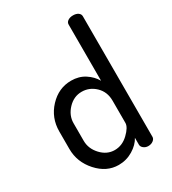

<svg xmlns="http://www.w3.org/2000/svg" viewBox="-186 -859 866 967"><g transform="rotate(-30 247.0 -376.0)"><path d="M434 -731V-30Q434 -18 422 -9Q410 0 393 0Q378 0 366.5 -9Q355 -18 355 -30V-70Q338 -38 300 -15Q262 8 217 8Q147 8 94 -51Q41 -110 41 -186V-288Q41 -367 94 -423.5Q147 -480 220 -480Q265 -480 299 -458Q333 -436 351 -404V-731Q351 -744 363 -752Q375 -760 393 -760Q411 -760 422.5 -752Q434 -744 434 -731ZM124 -288V-186Q124 -140 158 -103.5Q192 -67 237 -67Q281 -67 316 -100.5Q351 -134 351 -159V-288Q351 -340 317 -372.5Q283 -405 238 -405Q192 -405 158 -369Q124 -333 124 -288Z"/></g></svg>

Font: Dosis
Style: Medium
Weight: 500
Designer: Edgar Tolentino, Pablo Impallari, Igino Marini
Foundry: Edgar Tolentino, Pablo Impallari, Igino Marini
Version: Version 1.007